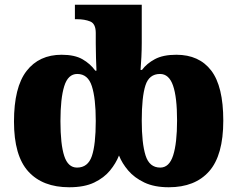

<svg xmlns="http://www.w3.org/2000/svg" viewBox="-20 -780 1003 810"><path d="M272 10Q160 10 99.5 -56.5Q39 -123 39 -267Q39 -412 92 -480.5Q145 -549 240 -549Q295 -549 328 -530Q361 -511 382 -482H387Q386 -505 385 -536Q384 -567 384 -596V-641Q384 -680 360.5 -689.5Q337 -699 304 -699H296V-760H578V-599Q578 -571 576.5 -540Q575 -509 573 -485H579Q599 -512 633.5 -530.5Q668 -549 724 -549Q820 -549 871 -482.5Q922 -416 922 -271Q922 -125 862.5 -57.5Q803 10 692 10Q631 10 589 -10Q547 -30 521 -60.5Q495 -91 482 -124Q469 -91 444 -60.5Q419 -30 377.5 -10Q336 10 272 10ZM305 -73Q351 -73 367.5 -121.5Q384 -170 384 -270Q384 -365 367.5 -416.5Q351 -468 306 -468Q267 -468 251 -416.5Q235 -365 235 -269Q235 -171 251 -122Q267 -73 305 -73ZM656 -73Q694 -73 710.5 -124.5Q727 -176 727 -272Q727 -370 710 -419Q693 -468 655 -468Q609 -468 593.5 -419.5Q578 -371 578 -271Q578 -176 594 -124.5Q610 -73 656 -73Z"/></svg>

Font: Noto Serif Black
Style: Regular
Weight: 900
Designer: Monotype Design Team
Foundry: Monotype Imaging Inc.
Version: Version 2.014; ttfautohint (v1.8.4.7-5d5b)